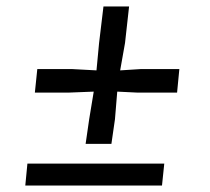

<svg xmlns="http://www.w3.org/2000/svg" viewBox="-20 -572 648 592"><path d="M244 -128.5 255 -204.5 269 -289.5 192.5 -286.5H87.5L95 -359H203L277.5 -355L285.5 -439.5L299 -552H378L365.5 -439.5L350.5 -355L413.5 -359H533L526 -286.5H403L341.5 -289.5L334.5 -204.5L323.5 -128.5ZM58 0 64.5 -67.5H486.5L479.5 0Z"/></svg>

Font: Merriweather 20pt
Style: Italic
Weight: 400
Italic angle: -7.8°
Version: Version 2.101